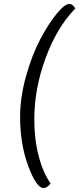

<svg xmlns="http://www.w3.org/2000/svg" viewBox="-20 -751 402 974"><path d="M237 180Q218 203 201 203Q165 203 123.5 92Q82 -19 82 -158Q82 -258 112.5 -366Q143 -474 184 -551.5Q225 -629 266.5 -680Q308 -731 332 -731Q349 -731 362 -708Q269 -613 211.5 -457Q154 -301 154 -146Q154 -44 176.5 41.5Q199 127 237 180Z"/></svg>

Font: Overlock
Style: Italic
Weight: 400
Designer: Dario Muhafara
Foundry: Dario Manuel Muhafara
Version: Version 1.002